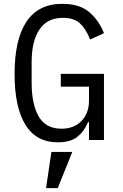

<svg xmlns="http://www.w3.org/2000/svg" viewBox="-20 -730 640 1001"><path d="M444 -93H439Q419 -45 383 -16.5Q347 12 281 12Q169 12 112.5 -79.5Q56 -171 56 -344Q56 -524 118 -617Q180 -710 305 -710Q394 -710 444.5 -667.5Q495 -625 522 -557L450 -524Q428 -579 397 -608Q366 -637 308 -637Q226 -637 185.5 -576Q145 -515 145 -406V-298Q145 -186 182 -122.5Q219 -59 300 -59Q366 -59 405 -99.5Q444 -140 444 -206V-278H297V-345H522V0H444ZM248 62H357L281 251H220Z"/></svg>

Font: iA Writer Quattro V
Style: Regular
Weight: 400
Designer: Mike Abbink, Paul van der Laan, Pieter van Rosmalen, Oliver Reichenstein
Foundry: Information Architects Inc.
Version: Version 2.000